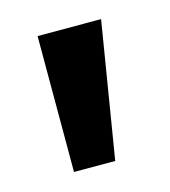

<svg xmlns="http://www.w3.org/2000/svg" viewBox="-53 -745 294 333"><g transform="rotate(-15 94.0 -578.0)"><path d="M42 -456V-700H156L116 -456Z"/></g></svg>

Font: Tektur Condensed Medium
Style: Regular
Weight: 500
Width: 3
Designer: Adam Jagosz
Foundry: Adam Jagosz
Version: Version 1.005;gftools[0.9.30]